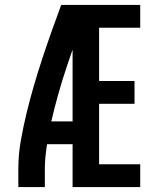

<svg xmlns="http://www.w3.org/2000/svg" viewBox="-20 -755 640 775"><path d="M54 0V-74Q54 -131 64 -187.5Q74 -244 87.5 -299.5Q101 -355 117 -410Q133 -465 151 -519.5Q169 -574 188 -627.5Q207 -681 227 -735H273V-720L327 -702Q286 -595 249.5 -486Q213 -377 187 -265H273V-173H170Q166 -148 163.5 -123Q161 -98 161 -74V0ZM273 0V-735H546V-643H380V-428H523V-336H380V-92H546V0Z"/></svg>

Font: Iosevka Curly SmBdEx
Style: Regular
Weight: 600
Width: 7
Monospace: yes
Designer: Belleve Invis
Foundry: Belleve Invis
Version: Version 11.1.0; ttfautohint (v1.8.3)